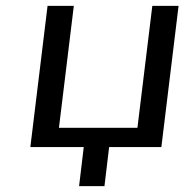

<svg xmlns="http://www.w3.org/2000/svg" viewBox="-20 -504 657 658"><path d="M502 -484 451 -66H182L233 -484H143L84 0H267L251 134H338L354 0H533L592 -484Z"/></svg>

Font: Gamestation Text
Style: Italic
Weight: 400
Designer: Jonas Hecksher
Foundry: Jonas Hecksher, Playtypeª, e-types AS
Version: Version 1.003